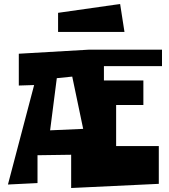

<svg xmlns="http://www.w3.org/2000/svg" viewBox="-20 -942 853 967"><path d="M272.5 -877.4 585 -921.9 606.9 -781.2H272.5ZM428.7 -691.9H795.9V-608.9H503.4V-536.6H702.1V-413.1H564.9V-206.5H779.8V-16.1L338.4 4.9V-162.6L168.9 -160.2V-20L20 -12.7L151.9 -513.7L74.7 -511.2V-671.4ZM232.4 -285.6 398.9 -293 343.8 -556.2 266.1 -548.3Z"/></svg>

Font: Some Time Later
Style: Regular
Weight: 400
Version: Version 003.300